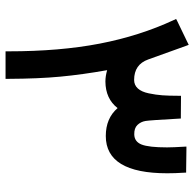

<svg xmlns="http://www.w3.org/2000/svg" viewBox="-24 -676 700 692"><g transform="rotate(90 326.0 -330.0)"><path d="M470.2 -361.3Q406.2 -361.3 369.6 -403.8Q335.9 -360.4 273.9 -359.9Q254.4 -359.9 232.9 -366.2Q249 -275.4 256.3 -197Q263.7 -118.7 264.2 -9.8V0H254.4H174.8H165V-9.8V-11.2Q165 -195.3 137.2 -339.4Q109.4 -483.4 52.2 -606.4L48.3 -614.7L56.6 -619.1L131.8 -655.3L141.6 -660.2L145.5 -649.9L194.3 -514.2Q212.4 -463.4 268.1 -463.4Q286.6 -463.4 298.8 -476.8Q311 -490.2 316.4 -516.1Q321.8 -542 323.5 -565.4Q325.2 -588.9 325.2 -622.6V-632.3H335L397.9 -631.8H407.2L407.7 -622.6Q413.6 -517.1 416 -504.4Q418.9 -487.3 430.4 -475.3Q441.9 -463.4 464.4 -463.9Q490.7 -464.4 501 -490.5Q511.2 -516.6 511.2 -582Q511.2 -594.7 510.5 -609.4Q509.8 -624 508.8 -641.6L508.3 -651.9H518.6L592.8 -650.9H602.1L602.5 -641.6Q603.5 -626.5 604 -612.1Q604.5 -597.7 604.5 -582.5Q604.5 -361.3 470.2 -361.3Z"/></g></svg>

Font: Samim Medium FD
Style: Medium-FD
Weight: 500
Foundry: DejaVu fonts team - Redesigned by Saber Rastikerdar
Version: Version 4.0.5